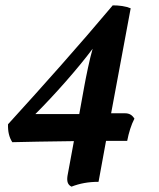

<svg xmlns="http://www.w3.org/2000/svg" viewBox="-20 -526 592 717"><path d="M482 -83C473 -97 463 -103 446 -103H395L468 -495C449 -503 425 -506 401 -506C274 -355 143 -208 10 -62C9 -36 14 -13 26 5C76 4 152 2 256 1L232 131C229 152 233 164 247 171C278 159 310 153 348 153L376 0H455C461 -31 470 -60 482 -83ZM112 -100C184 -172 270 -269 326 -344C316 -312 300 -233 295 -205L276 -100Z"/></svg>

Font: Vollkorn Semibold
Style: Italic
Weight: 600
Italic angle: -11°
Designer: Friedrich Althausen
Foundry: Friedrich Althausen
Version: Version 4.015;PS 004.015;hotconv 1.0.88;makeotf.lib2.5.64775